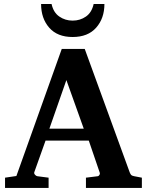

<svg xmlns="http://www.w3.org/2000/svg" viewBox="-20 -929 726 949"><path d="M681.2 0H404.8V-50.8L463.9 -58.1Q468.3 -59.1 471.7 -64.7Q475.1 -70.3 473.1 -75.2L418.9 -233.9H205.1L149.9 -79.1Q147 -72.3 152.6 -65.7Q158.2 -59.1 164.1 -58.1L220.2 -50.8V0H4.9V-50.8L61 -59.1L285.2 -687H398.9L621.1 -77.1Q625 -67.4 628.9 -63.7Q632.8 -60.1 643.1 -58.1L681.2 -50.8ZM394 -293 308.1 -533.2 224.1 -293ZM496.1 -909.2Q496.1 -838.4 455.3 -792.2Q414.6 -746.1 338.9 -746.1Q263.7 -746.1 223.4 -792Q183.1 -837.9 183.1 -909.2H234.9Q244.1 -867.2 273.2 -847.2Q302.2 -827.1 338.9 -827.1Q376 -827.1 404.8 -847.2Q433.6 -867.2 442.9 -909.2Z"/></svg>

Font: Veleka
Style: Bold
Weight: 700
Designer: Stefan Peev, Context Ltd, 2016; SIL International, 1997-2014.
Foundry: Stefan Peev, Context Ltd, 2016
Version: Version 1.000